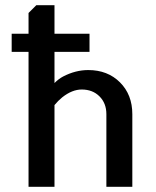

<svg xmlns="http://www.w3.org/2000/svg" viewBox="-20 -720 600 740"><path d="M90 0V-520H25V-590H90V-670L120 -700H190V-590H325V-520H190V-400Q206 -416 223 -425Q271 -450 320 -450Q395 -450 442.5 -402.5Q490 -355 490 -280V0H390V-280Q390 -322 363.5 -348.5Q337 -375 295 -375Q258 -375 220 -345Q204 -332 190 -315V0Z"/></svg>

Font: Scada
Style: Regular
Weight: 400
Designer: Jovanny Lemonad
Foundry: Jovanny Lemonad
Version: Version 4.100;PS 004.100;hotconv 1.0.88;makeotf.lib2.5.64775